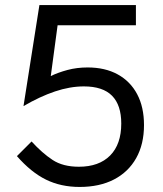

<svg xmlns="http://www.w3.org/2000/svg" viewBox="-20 -720 645 760"><path d="M105 -160Q147 -114 188 -87Q229 -60 292 -60Q372 -60 416 -104.5Q460 -149 460 -231Q460 -304 423.5 -341Q387 -378 312 -378Q257 -378 197.5 -358Q138 -338 73 -300L136 -700H518V-620H208L181 -419Q210 -433 247 -443Q284 -453 327 -453Q396 -453 446 -425.5Q496 -398 523 -347Q550 -296 550 -225Q550 -149 519 -94Q488 -39 431 -9.5Q374 20 295 20Q221 20 162 -9Q103 -38 47 -102Z"/></svg>

Font: Moderustic
Style: Regular
Weight: 400
Designer: Tural Alisoy
Foundry: TAFT Foundry
Version: Version 2.120